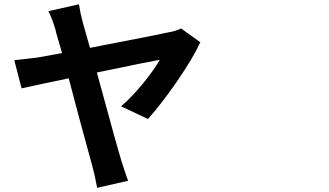

<svg xmlns="http://www.w3.org/2000/svg" viewBox="-20 -817 1540 899"><path d="M434.6 62.5Q434.6 60.5 433.6 55.7Q421.9 -5.9 413.1 -36.1Q402.3 -73.2 350.6 -265.6Q318.4 -389.6 301.8 -450.2Q168.9 -422.9 81.1 -403.3L46.9 -535.2Q103.5 -541 157.2 -547.9Q210 -557.6 270.5 -568.4Q259.8 -606.4 243.2 -663.1Q240.2 -673.8 239.3 -679.7Q220.7 -740.2 206.1 -764.6L349.6 -796.9Q357.4 -748 368.2 -710Q371.1 -698.2 378.9 -671.9Q393.6 -622.1 401.4 -592.8Q420.9 -596.7 460 -604.5Q729.5 -656.2 770.5 -666Q798.8 -669.9 828.1 -683.6L918 -619.1Q884.8 -546.9 808.6 -435.5Q735.4 -330.1 672.9 -259.8L546.9 -319.3Q596.7 -361.3 653.3 -430.7Q701.2 -490.2 728.5 -537.1Q681.6 -529.3 433.6 -477.5Q526.4 -135.7 548.8 -62.5Q550.8 -57.6 554.7 -43.9Q572.3 10.7 580.1 29.3Z"/></svg>

Font: Bpmf GenYo Gothic B
Style: B
Weight: 700
Foundry: But Ko
Version: Version 1.320